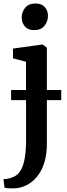

<svg xmlns="http://www.w3.org/2000/svg" viewBox="-34 -808 375 1071"><path d="M48 242.5Q39.5 243 27.2 242.8Q15 242.5 4.8 241.5Q-5.5 240.5 -9 238.5L-14.5 191Q-7 191.5 8.2 189Q23.5 186.5 39.5 179.5Q66.5 168.5 82.2 140.8Q98 113 104.8 69.8Q111.5 26.5 111.5 -30.5L111 -463.5L38.5 -482.5V-537L200 -559.5H204.5L227.5 -542V-6Q227.5 55 212.8 101Q198 147 172.2 177.8Q146.5 208.5 114.5 224.8Q82.5 241 48 242.5ZM155.5 -640Q122.5 -640 104.8 -660.8Q87 -681.5 87 -709.5Q87 -741 106.5 -764.8Q126 -788.5 164 -788.5H165Q198 -788.5 215.8 -768.5Q233.5 -748.5 233.5 -720.5Q233.5 -688.5 214 -664.2Q194.5 -640 156.5 -640ZM307.5 -306V-249.5H28V-306Z"/></svg>

Font: Merriweather 36pt SemiBold
Style: Regular
Weight: 600
Version: Version 2.100